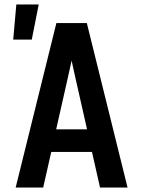

<svg xmlns="http://www.w3.org/2000/svg" viewBox="-20 -838 640 858"><path d="M50 0 232 -735H368L550 0H427L391 -159H209L173 0ZM231 -260H369L317 -490Q313 -509 308.5 -528.5Q304 -548 300 -567Q296 -548 291.5 -528.5Q287 -509 283 -490ZM39 -661 53 -818H153L122 -661Z"/></svg>

Font: Iosevka Fixed Extended
Style: Bold
Weight: 700
Width: 7
Monospace: yes
Designer: Belleve Invis
Foundry: Belleve Invis
Version: Version 24.1.1; ttfautohint (v1.8.4)